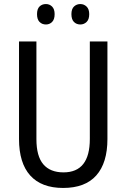

<svg xmlns="http://www.w3.org/2000/svg" viewBox="-20 -919 625 949"><path d="M511 -232Q511 -114 456 -52Q401 10 292 10Q185 10 129.5 -51.5Q74 -113 74 -232V-714H160V-231Q160 -147 194 -107Q228 -67 294 -67Q424 -67 424 -232V-714H511ZM163 -849Q163 -875 175.5 -887Q188 -899 207 -899Q225 -899 237.5 -886.5Q250 -874 250 -849Q250 -823 237.5 -810.5Q225 -798 207 -798Q188 -798 175.5 -810.5Q163 -823 163 -849ZM333 -849Q333 -875 346 -887Q359 -899 377 -899Q395 -899 408 -886.5Q421 -874 421 -849Q421 -823 408 -810.5Q395 -798 377 -798Q358 -798 345.5 -810.5Q333 -823 333 -849Z"/></svg>

Font: Noto Sans Thai Looped Condensed
Style: Regular
Weight: 400
Width: 3
Designer: Sasikarn Vongin, Ben Mitchell
Foundry: The Fontpad Ltd
Version: Version 1.001; ttfautohint (v1.8.4.7-5d5b)